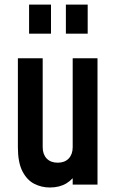

<svg xmlns="http://www.w3.org/2000/svg" viewBox="-20 -800 506 832"><path d="M196 12.5Q160 12.5 128.5 -3.5Q97 -19.5 77.2 -57.8Q57.5 -96 57.5 -162V-547.5H165V-162Q165 -131.5 182.2 -113.2Q199.5 -95 230 -95Q260.5 -95 277.8 -113.2Q295 -131.5 295 -162V-547.5H402.5V0H295V-80L314 -55.5Q297.5 -23.5 267.8 -5.5Q238 12.5 196 12.5ZM106 -654V-780H201V-654ZM265.5 -654V-780H360V-654Z"/></svg>

Font: Mohave Light SemiBold
Style: Regular
Weight: 600
Version: Version 2.003